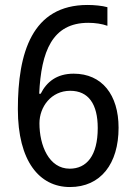

<svg xmlns="http://www.w3.org/2000/svg" viewBox="-20 -744 540 774"><path d="M262 10C386 10 458 -84 458 -229C458 -362 391 -447 277 -447C209 -447 168 -414 144 -366H138C146 -536 190 -652 336 -652C363 -652 391 -648 413 -640V-715C392 -721 359 -724 333 -724C109 -724 52 -531 52 -304C52 -94 139 10 262 10ZM261 -64C177 -64 139 -158 139 -247C139 -313 186 -378 263 -378C337 -378 374 -324 374 -228C374 -116 329 -64 261 -64Z"/></svg>

Font: Noto Sans Bengali UI SemiCondensed
Style: Regular
Weight: 400
Width: 4
Designer: Jelle Bosma - Monotype Design Team
Foundry: Monotype Imaging Inc.
Version: Version 2.003